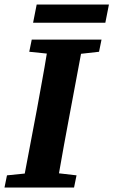

<svg xmlns="http://www.w3.org/2000/svg" viewBox="-22 -833 504 853"><path d="M108 -603 119 -657H429L418 -603L338 -594L285 -311Q273 -249 262 -187Q251 -125 240 -63L318 -54L307 0H-2L9 -54L88 -62L142 -347Q153 -409 164.5 -471Q176 -533 186 -595ZM125 -732 141 -813H462L446 -732Z"/></svg>

Font: Source Serif Pro
Style: Bold Italic
Weight: 700
Italic angle: -12°
Designer: Frank Grießhammer
Foundry: Adobe Systems Incorporated
Version: Version 3.001;hotconv 1.0.111;makeotfexe 2.5.65597